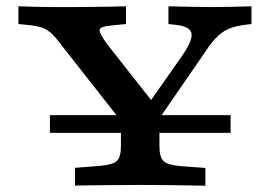

<svg xmlns="http://www.w3.org/2000/svg" viewBox="-20 -591 848 611"><path d="M138.9 -168.1V-224.6H713.8V-168.1ZM401 -160.5 163.4 -462.8Q148.2 -482.8 134.5 -492.2Q120.9 -501.7 105.3 -505.7Q89.7 -509.7 67.3 -511.7L38.6 -514.5V-571Q58.6 -570.2 90.3 -569.4Q122 -568.5 145 -568.5H151.2H154.1Q177.6 -568.5 207.4 -568.5Q237.3 -568.5 269.1 -569Q300.8 -569.4 330.1 -569.8Q359.3 -570.2 381 -571V-514.5L336.5 -510.1Q295.8 -506.9 296.8 -494Q297.7 -481.2 326.2 -443.8L475.7 -253.9L434.8 -235.5L560.8 -415.3Q593.3 -462.7 589.4 -484.6Q585.6 -506.4 541.1 -511.7L516 -514.5V-571Q548.7 -570.2 585.1 -569.4Q621.4 -568.5 657.4 -568.5Q689.4 -568.5 721.3 -569.4Q753.2 -570.2 780.2 -571V-514.5L760 -512.1Q734.2 -508.9 713.6 -501.6Q693.1 -494.4 673.7 -476.6Q654.4 -458.8 631 -422.9L450.2 -160.5ZM418.3 -2.4Q390.9 -2.4 354.6 -2Q318.4 -1.6 282.3 -1.4Q246.2 -1.2 218.6 -0.4V-56.9L299.6 -63.3Q339.7 -66.9 352.2 -79Q364.8 -91.1 364.8 -125.8V-250.8L433.8 -200.8L487.4 -283.3V-125.8Q487.4 -91.1 500 -78.8Q512.6 -66.5 552.7 -62.5L633.6 -56.5V0Q606.4 -0.8 570.1 -1.2Q533.9 -1.6 497.8 -2Q461.7 -2.4 434 -2.4H426.1Z"/></svg>

Font: Playfair 5pt SemiExpanded Light
Style: Regular
Weight: 300
Width: 6
Designer: Claus Eggers Sørensen
Foundry: Claus Eggers Sørensen
Version: Version 2.203